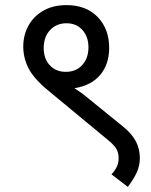

<svg xmlns="http://www.w3.org/2000/svg" viewBox="-20 -652 591 751"><path d="M71 -470Q71 -515 91.5 -552Q112 -589 150 -610.5Q188 -632 240 -632Q317 -632 362 -585.5Q407 -539 407 -465Q407 -400 371.5 -358.5Q336 -317 271 -307Q282 -300 293.5 -292Q305 -284 317 -274L460 -158Q496 -129 511.5 -99Q527 -69 527 -34Q527 -3 514.5 23.5Q502 50 480 79L416 30Q430 15 437 0Q444 -15 444 -34Q444 -54 435.5 -69Q427 -84 404 -103L166 -300Q111 -346 91 -386Q71 -426 71 -470ZM151 -464Q151 -422 175 -396.5Q199 -371 237 -371Q278 -371 302 -398Q326 -425 326 -467Q326 -508 302.5 -534.5Q279 -561 240 -561Q201 -561 176 -534.5Q151 -508 151 -464Z"/></svg>

Font: Noto Sans Living
Style: Regular
Weight: 400
Designer: Monotype Design Team
Foundry: Monotype Imaging Inc.
Version: Version 2.013; ttfautohint (v1.8.4.7-5d5b)